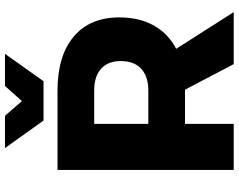

<svg xmlns="http://www.w3.org/2000/svg" viewBox="-113 -837 950 764"><g transform="rotate(-90 362.0 -455.0)"><path d="M420.9 -756.8H264.2L154.8 -910.2H283.2L341.8 -842.8L401.9 -910.2H529.8ZM695.8 0H488.8L387.2 -193.8H382.8H251V0H67.9V-701.2H382.8Q522 -701.2 598.4 -636.7Q674.8 -572.3 674.8 -455.1Q674.8 -376 642.8 -318.4Q610.8 -260.7 549.8 -229ZM251 -555.2V-339.8H383.8Q439.9 -339.8 470.5 -368.2Q501 -396.5 501 -449.2Q501 -500.5 470.5 -527.8Q439.9 -555.2 383.8 -555.2Z"/></g></svg>

Font: Montserrat-Arabic
Style: Bold
Weight: 700
Designer: Mohamed Gaber
Foundry: Kief Type Foundry
Version: Version 5.008;PS 005.008;hotconv 1.0.88;makeotf.lib2.5.64775